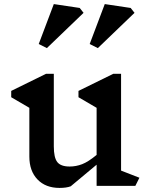

<svg xmlns="http://www.w3.org/2000/svg" viewBox="-20 -912 739 942"><path d="M644 0H454V-104L327 2Q306 10 272 10Q204 10 164 -31.5Q124 -73 124 -144V-383L35 -435V-466L206 -550H244V-194Q244 -139 261 -117Q278 -95 322 -95Q353 -95 383 -106.5Q413 -118 454 -152V-383L365 -435V-466L536 -550H574V-75L664 -40ZM390 -849 210 -676 170 -696 244 -892 371 -873ZM640 -849 460 -676 420 -696 494 -892 621 -873Z"/></svg>

Font: Inknut
Style: Antiqua
Weight: 400
Designer: Claus Eggers Srensen
Foundry: Claus Eggers Srensen
Version: Version 1.000; ttfautohint (v1.2) -l 7 -r 28 -G 50 -x 13 -D 